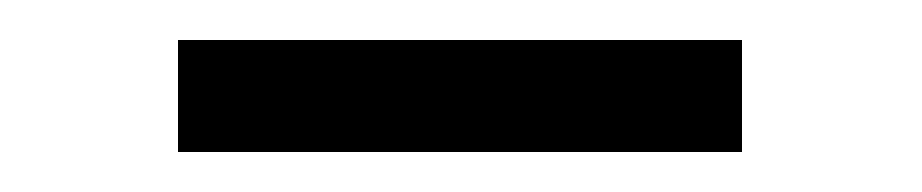

<svg xmlns="http://www.w3.org/2000/svg" viewBox="-20 -769 461 96"><path d="M351 -693H69V-749H351Z"/></svg>

Font: Hind Jalandhar
Style: Regular
Weight: 400
Designer: Namrata Goyal
Foundry: Indian Type Foundry
Version: Version 0.702;PS 1.0;hotconv 1.0.81;makeotf.lib2.5.63406